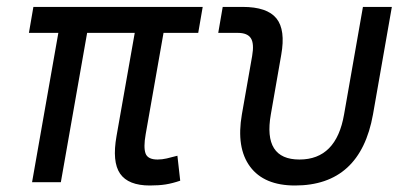

<svg xmlns="http://www.w3.org/2000/svg" viewBox="-20 -538 1212 567"><path d="M422.4 9.8Q358.9 9.8 334.7 -25.1Q310.5 -60.1 324.2 -136.7L377.9 -440.9H237.3L159.7 0H74.7L152.3 -440.9H65.4L78.6 -517.6H578.6L565.4 -440.9H462.9L410.2 -141.6Q403.3 -102.5 409.9 -84.7Q416.5 -66.9 445.3 -66.9Q458.5 -66.9 472.4 -70.1Q486.3 -73.2 503.9 -78.1L512.2 -4.4Q489.3 3.4 469.5 6.6Q449.7 9.8 422.4 9.8Z M851.1 9.8Q759.8 9.8 718.5 -45.9Q677.2 -101.6 694.3 -200.2L724.6 -372.6Q731 -409.2 720.9 -425Q710.9 -440.9 682.1 -440.9H624.5L637.7 -517.6H696.3Q769 -517.6 796.4 -483.6Q823.7 -449.7 810.5 -376L779.8 -200.2Q756.3 -66.9 864.3 -66.9Q973.1 -66.9 996.1 -200.2L1051.8 -517.6H1137.2L1081.5 -200.2Q1043.9 9.8 851.1 9.8Z"/></svg>

Font: Cascadia Mono PL SemiLight
Style: Italic
Weight: 350
Italic angle: -10°
Monospace: yes
Designer: Aaron Bell
Foundry: Saja Typeworks
Version: Version 2404.023; ttfautohint (v1.8.4)